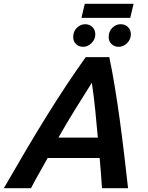

<svg xmlns="http://www.w3.org/2000/svg" viewBox="-60 -995 783 1015"><path d="M-39.8 0Q22.2 -107.8 78.1 -202.2Q134 -296.8 186.4 -381.1Q238.8 -465.5 290 -542.8Q341.2 -620 393.2 -693H517.8Q533 -620.8 547 -535.6Q561 -450.5 573.4 -359.6Q585.8 -268.8 596.6 -177.1Q607.5 -85.5 617 0H479.2Q476.8 -41 473.5 -80.6Q470.2 -120.2 466.8 -159.8H192Q170.8 -120.8 147.9 -81Q125 -41.2 103.8 0ZM248.8 -267.5H457.2Q451 -334.8 443.9 -408.8Q436.8 -482.8 425.5 -557.5Q379.5 -484.8 335 -413Q290.5 -341.2 248.8 -267.5ZM370.5 -900.5 388.2 -974.8H646.2L628.5 -900.5ZM380.5 -747.5Q356.5 -747.5 341.8 -762Q327 -776.5 327 -799.8Q327 -828.8 346.2 -847.9Q365.5 -867 390.2 -867Q413.2 -867 428.5 -852Q443.8 -837 443.8 -813.2Q443.8 -786.5 423.6 -767Q403.5 -747.5 380.5 -747.5ZM567.8 -747.5Q544.8 -747.5 529.6 -762Q514.5 -776.5 514.5 -799.8Q514.5 -828.8 533.6 -847.9Q552.8 -867 577.5 -867Q601.5 -867 616.6 -852Q631.8 -837 631.8 -813.2Q631.8 -786.5 611.8 -767Q591.8 -747.5 567.8 -747.5Z"/></svg>

Font: Ubuntu Sans
Style: Italic
Weight: 400
Italic angle: -13.5°
Designer: Dalton Maag Ltd
Foundry: Dalton Maag Ltd
Version: Version 1.006